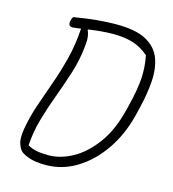

<svg xmlns="http://www.w3.org/2000/svg" viewBox="-109 -810 817 909"><g transform="rotate(15 300.0 -355.0)"><path d="M549 -328Q524 -228 471.5 -152Q419 -76 348.5 -33Q278 10 198 10Q146 10 115.5 -1Q85 -12 73 -24Q63 -35 55.5 -57.5Q48 -80 55 -126Q65 -187 85.5 -247.5Q106 -308 129 -372Q152 -436 170 -506.5Q188 -577 193 -657Q178 -655 167.5 -653.5Q157 -652 152 -652Q128 -652 135 -682Q137 -693 143 -700Q257 -720 351 -720Q446 -720 497 -692Q548 -664 566.5 -615Q585 -566 580.5 -502Q576 -438 558 -365ZM96 -59Q118 -47 141.5 -42.5Q165 -38 199 -38Q256 -38 315 -70Q374 -102 424 -169Q474 -236 500 -342L506 -366Q527 -450 530 -506Q533 -562 522 -615Q486 -646 445 -659Q404 -672 347 -672Q317 -672 285.5 -669Q254 -666 227 -662L225 -658Q232 -644 234 -625.5Q236 -607 232 -575Q225 -509 204.5 -445Q184 -381 160.5 -317.5Q137 -254 118.5 -190Q100 -126 96 -59Z"/></g></svg>

Font: Recursive Mn Csl St Lt
Style: Italic
Weight: 300
Italic angle: -15°
Monospace: yes
Version: Version 1.079;hotconv 1.0.112;makeotfexe 2.5.65598; ttfautoh